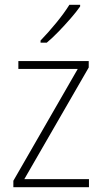

<svg xmlns="http://www.w3.org/2000/svg" viewBox="-20 -785 429 805"><path d="M353 0H36V-27L306 -496H57V-529H352V-502L82 -34H353ZM316 -758Q300 -735 276 -707.5Q252 -680 226 -653Q200 -626 176 -606H150V-615Q182 -648 216 -689.5Q250 -731 271 -765H316Z"/></svg>

Font: Noto Sans Armenian SemiCondensed ExtraLight
Style: Regular
Weight: 200
Width: 4
Designer: Monotype Design Team
Foundry: Monotype Imaging Inc.
Version: Version 2.008; ttfautohint (v1.8.4.7-5d5b)